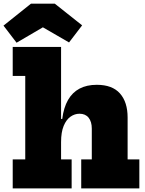

<svg xmlns="http://www.w3.org/2000/svg" viewBox="-48 -1052 810 1072"><path d="M293 -162H352V0H23V-162H93V-628H23V-790H293ZM464.5 -162V-334Q464.5 -372.5 446.8 -394.8Q429 -417 396 -417Q369 -417 345.5 -400.5Q322 -384 307.5 -349Q293 -314 293 -258.5L263 -388H299.5Q307.5 -451.5 331.8 -493.8Q356 -536 396 -557.2Q436 -578.5 492.5 -578.5Q579 -578.5 621.8 -530.2Q664.5 -482 664.5 -396V-162H730V0H405.5V-162ZM258 -1031.5 410.5 -910.5 337.5 -815 191.5 -899.5 44.5 -813.5 -28.5 -909 125 -1031.5Z"/></svg>

Font: Hepta Slab ExtraBold
Style: Regular
Weight: 800
Designer: Michael LaGattuta
Foundry: Michael LaGattuta
Version: Version 1.102